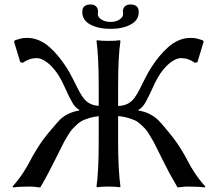

<svg xmlns="http://www.w3.org/2000/svg" viewBox="-20 -826 964 850"><path d="M249 -168.9 226.1 -123 193.8 -59.6Q178.7 -30.8 158.2 3.9Q150.4 3.4 142.6 2.2Q134.8 1 128.4 0.5Q122.1 0 110.8 0Q64.5 0 38.1 3.9L35.2 0Q62 -29.8 82.3 -61Q102.5 -92.3 114 -115.2Q125.5 -138.2 146.5 -171.4Q167 -204.6 193.8 -236.8Q234.9 -286.1 247.1 -297.9Q278.3 -326.7 325.7 -335.9Q328.1 -336.4 331.1 -336.9V-339.8Q313 -348.6 298.3 -375.2Q283.7 -401.9 266.4 -440.4Q249 -479 232.9 -502Q209 -535.6 185.1 -552.2Q161.1 -568.8 143.1 -568.8Q109.4 -568.8 81.1 -547.9L69.8 -550.8L42 -642.1L46.9 -647.9Q52.7 -649.4 61.5 -652.3L74.2 -655.8Q77.6 -656.7 84.7 -657.5Q91.8 -658.2 101.1 -658.2Q127.4 -658.2 152.6 -647.5Q177.7 -636.7 199.5 -617.2Q221.2 -597.7 237.8 -577.4Q254.4 -557.1 272 -530.8Q286.6 -509.3 300.8 -480.5L324.7 -433.1Q334 -414.1 346.4 -396Q358.9 -377.9 376.2 -368.4Q393.6 -358.9 417 -357.4V-444.8Q417 -573.7 407.2 -645L409.2 -647.9Q427.7 -645 460 -645Q493.2 -645 511.2 -647.9L513.2 -645Q502.9 -575.2 502.9 -444.8V-356.9Q527.3 -357.4 545.4 -366.7Q563.5 -376 576.4 -394.3Q589.4 -412.6 598.6 -431.6L622.6 -479.5Q637.2 -508.8 651.9 -530.8Q668.9 -557.1 686 -577.4Q703.1 -597.7 724.6 -617.2Q746.1 -636.7 771.5 -647.5Q796.9 -658.2 823.2 -658.2Q832.5 -658.2 839.6 -657.5Q846.7 -656.7 850.1 -655.8L862.3 -652.3Q871.1 -649.4 877 -647.9L881.8 -642.1L854 -550.8L842.8 -547.9Q814.5 -568.8 780.8 -568.8Q762.7 -568.8 738.8 -552.2Q714.8 -535.6 690.9 -502Q674.8 -479 657.5 -440.4Q640.1 -401.9 625.5 -375.2Q610.8 -348.6 592.8 -339.8V-336.9Q623.5 -331.5 645.5 -319.6Q667.5 -307.6 681.6 -293.2Q695.8 -278.8 720.2 -249L730 -236.8Q756.8 -204.6 777.8 -171.4Q798.8 -138.2 810.1 -115.2Q821.3 -92.3 841.8 -61Q862.3 -29.8 889.2 0L886.2 3.9Q859.9 0 813 0Q801.8 0 795.4 0.5Q789.1 1 781.5 2.2Q773.9 3.4 766.1 3.9Q745.6 -30.8 730.5 -58.6L697.3 -123.5L674.8 -168.9L658.2 -201.2Q652.8 -210.9 641.8 -229Q630.9 -247.1 623 -255.6Q615.2 -264.2 601.8 -276.4Q588.4 -288.6 575 -294.2Q561.5 -299.8 543.2 -305.2Q524.9 -310.5 502.9 -312V-200.2Q502.9 -75.2 513.2 0L511.2 2.9Q493.2 0 460 0Q427.7 0 409.2 2.9L407.2 0Q417 -67.9 417 -200.2V-311.5Q396 -309.6 377.9 -304.2Q359.9 -298.8 346.9 -293Q334 -287.1 321 -275.1Q308.1 -263.2 300.3 -254.6Q292.5 -246.1 281.7 -228.5Q271 -210.9 265.6 -201.2ZM524.9 -763.2Q524.9 -766.1 524.4 -770.8Q523.9 -775.4 523.9 -775.9Q523.9 -788.6 532.5 -797.4Q541 -806.2 557.1 -806.2Q594.2 -806.2 594.2 -772.9Q594.2 -736.3 558.3 -717.3Q522.5 -698.2 469.2 -698.2Q416 -698.2 380.1 -717.3Q344.2 -736.3 344.2 -772.9Q344.2 -806.2 380.9 -806.2Q397 -806.2 405.5 -797.4Q414.1 -788.6 414.1 -775.9Q414.1 -775.4 413.6 -770.8Q413.1 -766.1 413.1 -763.2Q413.1 -750 429.2 -739.5Q445.3 -729 469.2 -729Q493.2 -729 509 -739.5Q524.9 -750 524.9 -763.2Z"/></svg>

Font: Linux Biolinum G
Style: Regular
Weight: 400
Designer: Philipp H. Poll
Foundry: Philipp H. Poll
Version: Version 1.1.0 ; ttfautohint (v1.6)